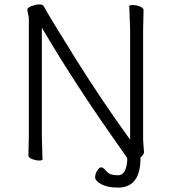

<svg xmlns="http://www.w3.org/2000/svg" viewBox="-20 -723 778 872"><path d="M558 -5 524 -54Q332 -324 179 -582L170 -597V-105L173 1Q173 6 158 6Q143 6 126 -0.5Q109 -7 109 -17L111 -106V-642L104 -678Q104 -689 124.5 -696Q145 -703 158.5 -703Q172 -703 178 -696Q203 -649 320.5 -461Q438 -273 562 -101L571 -89V-589L567 -695Q567 -700 583 -700Q599 -700 615.5 -693.5Q632 -687 632 -677L630 -588V-87L634 -32Q634 -22 619 -9L618 -7V-5Q618 129 516 129Q468 129 440 113.5Q412 98 412 82.5Q412 67 421.5 52Q431 37 440 37Q449 37 463.5 55Q478 73 516 73Q537 73 547.5 51.5Q558 30 558 -3ZM626 -15V-16Z"/></svg>

Font: LXGW WenKai Lite Light
Style: Regular
Weight: 300
Designer: LXGW / Fontworks Inc.
Foundry: LXGW / Fontworks Inc.
Version: Version 1.511; March 25, 2025